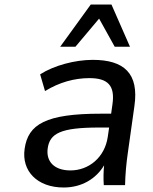

<svg xmlns="http://www.w3.org/2000/svg" viewBox="-20 -811 672 841"><path d="M258.8 10.3C337.4 10.3 400.4 -27.3 436 -86.9C433.1 -58.1 432.6 -28.8 434.6 0H527.8C528.8 -47.4 533.2 -95.2 540 -142.1L568.8 -346.7C589.4 -489.7 523.4 -548.8 386.2 -548.8C309.1 -548.8 216.3 -524.4 155.8 -485.4L177.2 -412.1C240.2 -450.7 306.2 -468.8 371.6 -468.8C451.2 -468.8 484.4 -437.5 472.7 -355L466.8 -313H421.4C181.2 -313 103 -267.1 87.9 -159.2C73.7 -62 143.1 10.3 258.8 10.3ZM288.6 -64.5C218.8 -64.5 180.7 -102.5 189 -161.6C198.2 -226.1 244.6 -252.4 413.6 -252.4H458L452.1 -211.9C439 -121.1 368.7 -64.5 288.6 -64.5ZM310.5 -606.4 414.1 -729.5 482.4 -606.4H549.3L468.3 -791H377.4L243.7 -606.4Z"/></svg>

Font: Winston
Style: Italic
Weight: 400
Italic angle: -8.13011°
Designer: Vernon Adams, Kim Jin-seong, David Berlow, Cristiano Sobral
Foundry: The Winston Project Authors
Version: Version 3.004